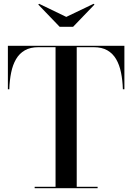

<svg xmlns="http://www.w3.org/2000/svg" viewBox="-20 -991 696 1011"><path d="M162.5 0V-7.5H272.5V-742.5H182.5Q139.5 -742.5 110.8 -726Q82 -709.5 64.5 -679.5Q47 -649.5 38.8 -609Q30.5 -568.5 29 -521H21.5V-750H635V-521H627Q625.5 -568.5 617.2 -609Q609 -649.5 591.5 -679.5Q574 -709.5 545.2 -726Q516.5 -742.5 473.5 -742.5H384V-7.5H494V0ZM294 -850 181.5 -967 186 -971 329 -902 473 -971 477.5 -967 365 -850Z"/></svg>

Font: BodoniModa_28ptMedium
Style: Regular
Weight: 500
Designer: Owen Earl
Foundry: indestructible type
Version: Version 2.004